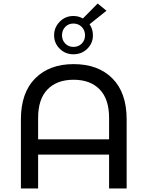

<svg xmlns="http://www.w3.org/2000/svg" viewBox="-20 -1073 840 1093"><path d="M701 -393V0H601V-193H197V0H99V-393Q99 -545 180 -626.5Q261 -708 399 -708Q539 -708 620 -626.5Q701 -545 701 -393ZM601 -280V-402Q601 -509 547.5 -564Q494 -619 399 -619Q304 -619 250.5 -564Q197 -509 197 -402V-280ZM490 -935Q509 -907 509 -872Q509 -827 477 -795.5Q445 -764 398 -764Q352 -764 320 -795.5Q288 -827 288 -872Q288 -917 320 -949.5Q352 -982 398 -982Q427 -982 452 -968L536 -1053L586 -1012ZM464 -872Q464 -901 445 -920Q426 -939 398 -939Q370 -939 351.5 -920Q333 -901 333 -872Q333 -844 351.5 -825Q370 -806 398 -806Q427 -806 445.5 -825Q464 -844 464 -872Z"/></svg>

Font: Montserrat Alternates Medium
Style: Regular
Weight: 500
Designer: Julieta Ulanovsky
Foundry: Julieta Ulanovsky
Version: Version 7.200